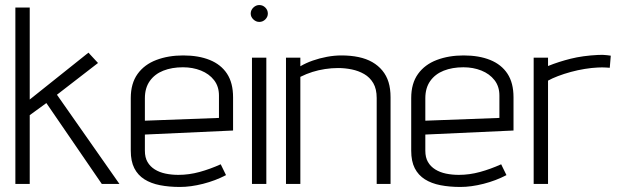

<svg xmlns="http://www.w3.org/2000/svg" viewBox="-20 -730 2467 762"><path d="M206 -354 369 -480 331 -521 98 -335V-700H41V0H98V-273L164 -321L384 0H454Z M555 -132V-196L905 -212V-344Q905 -401 881 -437.5Q857 -474 812.5 -492Q768 -510 707 -510Q648 -510 600.5 -492Q553 -474 526 -436.5Q499 -399 499 -341V-132Q499 -90 513 -62.5Q527 -35 553 -18.5Q579 -2 615 5Q651 12 694 12Q737 12 786 -0.5Q835 -13 877 -35L856 -78Q814 -59 772 -47.5Q730 -36 688 -36Q661 -36 637 -41Q613 -46 594.5 -57.5Q576 -69 565.5 -87Q555 -105 555 -132ZM849 -351V-262L555 -251V-340Q555 -381 574.5 -408.5Q594 -436 628 -449.5Q662 -463 706 -463Q745 -463 777.5 -450Q810 -437 829.5 -412Q849 -387 849 -351Z M980 0H1037V-501H980ZM1009 -710Q996 -710 985.5 -700Q975 -690 975 -676Q975 -663 985.5 -653Q996 -643 1009 -643Q1023 -643 1033 -653Q1043 -663 1043 -676Q1043 -690 1033 -700Q1023 -710 1009 -710Z M1475 -341V0H1530V-344Q1530 -378 1522 -404Q1514 -430 1497.5 -450Q1481 -470 1457.5 -483.5Q1434 -497 1403 -503.5Q1372 -510 1335 -510Q1307 -510 1277.5 -504.5Q1248 -499 1221 -489.5Q1194 -480 1172 -467V-501H1115V0H1172V-425Q1196 -437 1220 -444.5Q1244 -452 1270 -456Q1296 -460 1322 -460Q1349 -460 1376 -454.5Q1403 -449 1425.5 -436Q1448 -423 1461.5 -400Q1475 -377 1475 -341Z M1668 -132V-196L2018 -212V-344Q2018 -401 1994 -437.5Q1970 -474 1925.5 -492Q1881 -510 1820 -510Q1761 -510 1713.5 -492Q1666 -474 1639 -436.5Q1612 -399 1612 -341V-132Q1612 -90 1626 -62.5Q1640 -35 1666 -18.5Q1692 -2 1728 5Q1764 12 1807 12Q1850 12 1899 -0.5Q1948 -13 1990 -35L1969 -78Q1927 -59 1885 -47.5Q1843 -36 1801 -36Q1774 -36 1750 -41Q1726 -46 1707.5 -57.5Q1689 -69 1678.5 -87Q1668 -105 1668 -132ZM1962 -351V-262L1668 -251V-340Q1668 -381 1687.5 -408.5Q1707 -436 1741 -449.5Q1775 -463 1819 -463Q1858 -463 1890.5 -450Q1923 -437 1942.5 -412Q1962 -387 1962 -351Z M2400 -461 2404 -509Q2404 -509 2389 -511Q2374 -513 2354 -512Q2293 -509 2245 -497Q2197 -485 2155 -468V-501H2098V0H2155V-410Q2171 -419 2194.5 -428Q2218 -437 2245.5 -444.5Q2273 -452 2301 -456.5Q2329 -461 2352 -462Q2371 -463 2385.5 -462Q2400 -461 2400 -461Z"/></svg>

Font: AdventPro_ExpandedRegular
Style: ExpandedRegular
Weight: 400
Width: 7
Designer: VivaRado, Andreas Kalpakidis
Foundry: VivaRado, Andreas Kalpakidis
Version: Version 3.000